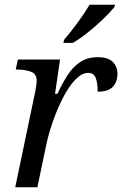

<svg xmlns="http://www.w3.org/2000/svg" viewBox="-20 -786 513 806"><path d="M128 -402Q131 -416 132.5 -429.5Q134 -443 134 -447Q134 -477 108.5 -485.5Q83 -494 54 -494H46L55 -536H232L211 -392H221Q240 -433 262 -468Q284 -503 315 -524.5Q346 -546 391 -546Q433 -546 453 -526.5Q473 -507 473 -477Q473 -442 453.5 -421.5Q434 -401 390 -401Q390 -437 382 -458.5Q374 -480 350 -480Q324 -480 297.5 -453Q271 -426 247.5 -381.5Q224 -337 205 -284.5Q186 -232 175 -182L137 0H44ZM249 -619Q275 -649 304.5 -689Q334 -729 356 -766H463L460 -756Q444 -736 414.5 -707.5Q385 -679 351 -651.5Q317 -624 286 -606H246Z"/></svg>

Font: NotoSerif-Italic
Style: Regular
Weight: 400
Italic angle: -12°
Designer: Monotype Design Team
Foundry: Monotype Imaging Inc.
Version: Version 2.007; ttfautohint (v1.8) -l 8 -r 50 -G 200 -x 14 -D